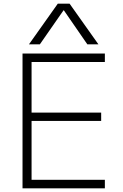

<svg xmlns="http://www.w3.org/2000/svg" viewBox="-20 -1020 666 1040"><path d="M102 0V-730H548V-684H151V-410H528V-365H151V-46H548V0ZM137 -780 293 -1000H357L513 -780H453L326 -964H324L196 -780Z"/></svg>

Font: M PLUS 2 Thin Light
Style: Regular
Weight: 300
Version: Version 1.001